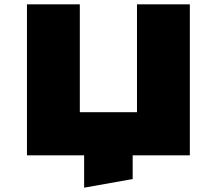

<svg xmlns="http://www.w3.org/2000/svg" viewBox="-20 -720 1005 890"><path d="M105 0V-700H350V-200H615V-700H860V0H595V110L370 150V0Z"/></svg>

Font: Imperial One
Style: Regular
Weight: 400
Designer: Jovanny Lemonad
Foundry: Jovanny Lemonad
Version: Version 1.000